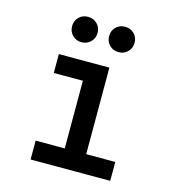

<svg xmlns="http://www.w3.org/2000/svg" viewBox="-107 -807 829 899"><g transform="rotate(15 308.0 -357.5)"><path d="M263.5 -5V-511H367.5V-5ZM122.5 0V-91.5H508.5V0ZM122.5 -419.5V-511H328.5V-419.5ZM210 -592Q183.5 -592 166 -609.8Q148.5 -627.5 148.5 -654Q148.5 -680 166 -697.5Q183.5 -715 210 -715Q236.5 -715 254.2 -697.5Q272 -680 272 -654Q272 -627.5 254.2 -609.8Q236.5 -592 210 -592ZM389.5 -592Q363 -592 345.5 -609.8Q328 -627.5 328 -654Q328 -680 345.5 -697.5Q363 -715 389.5 -715Q416 -715 433.8 -697.5Q451.5 -680 451.5 -654Q451.5 -627.5 433.8 -609.8Q416 -592 389.5 -592Z"/></g></svg>

Font: Overpass Mono Light SemiBold
Style: Regular
Weight: 600
Monospace: yes
Version: Version 4.000